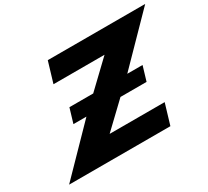

<svg xmlns="http://www.w3.org/2000/svg" viewBox="-158 -1081 1450 1337"><g transform="rotate(-30 567.5 -412.5)"><path d="M662.4 -350H872.2L906.9 -466H784.1L1135.5 -825H352.1L302.7 -660H713.2L510.1 -466H318.8L284.1 -350H388.6L47.3 0H861.7L911 -165H468.4Z"/></g></svg>

Font: Hussar
Style: BdSuprExtOblThree
Weight: 700
Foundry: Cannot Into Space Fonts
Version: Version 2.00